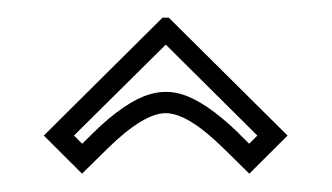

<svg xmlns="http://www.w3.org/2000/svg" viewBox="-20 -786 373 216"><path d="M169.9 -766.1 303.5 -633.5 260.5 -590.6 231.9 -618.7Q191.4 -658.7 166.5 -658.7Q141.6 -658.7 100.8 -618.7L72.3 -590.6L29.3 -633.5L162.8 -766.1ZM166.5 -735.8 63.2 -633.5 72.5 -624.3 84 -635.7Q120.4 -671.6 148.4 -679.9Q157.2 -682.6 166.5 -682.6Q174.8 -682.9 184.6 -679.9Q211.2 -671.9 247.1 -637.5L248.8 -635.7L260.3 -624.3L269.5 -633.5Z"/></svg>

Font: itsadzokeS01
Style: Regular
Weight: 600
Width: 6
Version: Version 0.46